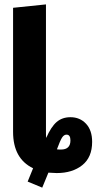

<svg xmlns="http://www.w3.org/2000/svg" viewBox="-20 -778 443 881"><path d="M303.2 -240.2Q346.7 -240.2 374.8 -210.2Q402.8 -180.2 402.8 -127Q402.8 -56.2 357.4 -20Q312 16.1 240.2 16.1Q226.6 16.1 202.1 14.2L173.8 83L106.9 55.2L131.8 -5.9Q40 -50.3 40 -172.9V-742.2L190.9 -757.8V-168.9Q190.9 -151.9 191.9 -145Q214.4 -196.3 240 -218.3Q265.6 -240.2 303.2 -240.2ZM259.8 -91.8Q303.2 -91.8 303.2 -133.8Q303.2 -160.2 285.2 -160.2Q273.4 -160.2 264.6 -146.5Q255.9 -132.8 241.2 -92.8Q246.1 -91.8 259.8 -91.8Z"/></svg>

Font: Fira Sans Compressed
Style: Bold
Weight: 700
Width: 1
Designer: Carrois Corporate & Edenspiekermann AG
Foundry: Carrois Corporate GbR & Edenspiekermann AG
Version: Version 4.203;PS 004.203;hotconv 1.0.88;makeotf.lib2.5.64775